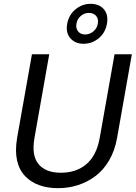

<svg xmlns="http://www.w3.org/2000/svg" viewBox="-20 -982 715 1009"><path d="M69.8 -256.8 147.9 -696.8H238.8L161.1 -256.8Q145 -164.6 182.6 -119.4Q220.2 -74.2 299.8 -74.2Q380.9 -74.2 434.1 -119.4Q487.3 -164.6 503.9 -256.8L582 -696.8H672.9L595.2 -256.8Q583.5 -190.9 553.7 -139.6Q523.9 -88.4 481.9 -56.9Q439.9 -25.4 390.1 -9.3Q340.3 6.8 285.2 6.8Q230 6.8 186.3 -8.8Q142.6 -24.4 111.6 -56.9Q80.6 -89.4 69.6 -139.2Q58.6 -189 69.8 -256.8ZM333 -856.9Q341.8 -904.3 377 -933.1Q412.1 -961.9 456.1 -961.9Q501.5 -961.9 525.9 -933.3Q550.3 -904.8 542 -856.9Q533.2 -809.1 498.3 -780.5Q463.4 -752 418.9 -752Q375 -752 349.9 -780.8Q324.7 -809.6 333 -856.9ZM446.8 -914.1Q423.3 -914.1 404.8 -898.4Q386.2 -882.8 381.8 -857.9Q377.4 -833 390.6 -816.9Q403.8 -800.8 426.8 -800.8Q451.2 -800.8 470.5 -816.7Q489.7 -832.5 494.1 -857.9Q498.5 -883.3 484.9 -898.7Q471.2 -914.1 446.8 -914.1Z"/></svg>

Font: Poppins
Style: Italic
Weight: 400
Italic angle: -10°
Designer: Ninad Kale (Devanagari), Jonny Pinhorn (Latin)
Foundry: Indian Type Foundry
Version: Version 3.200;PS 1.000;hotconv 16.6.54;makeotf.lib2.5.65590